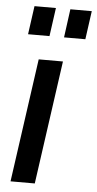

<svg xmlns="http://www.w3.org/2000/svg" viewBox="-55 -814 427 848"><g transform="rotate(5 158.5 -390.0)"><path d="M25 0 102 -547.5H209.5L132.5 0ZM45.5 -654 63 -780H158L140.5 -654ZM205 -654 222 -780H317L299.5 -654Z"/></g></svg>

Font: Mohave SemiBold
Style: Italic
Weight: 600
Italic angle: -8°
Designer: Gumpita Rahayu
Foundry: Tokotype
Version: Version 2.003